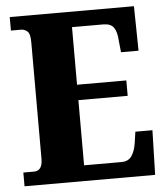

<svg xmlns="http://www.w3.org/2000/svg" viewBox="-52 -760 700 807"><g transform="rotate(-5 298.5 -357.0)"><path d="M19 0V-58H64Q100 -58 100 -109V-600Q100 -637 88 -647Q76 -657 62 -657H19V-714H543L546 -526H472L467 -574Q465 -613 452 -631Q439 -649 408 -649H276V-406H484V-341H276V-66H434Q463 -66 477 -86.5Q491 -107 496 -140L503 -188H575L570 0Z"/></g></svg>

Font: Noto Serif Hebrew Condensed Black
Style: Regular
Weight: 900
Width: 3
Designer: Monotype Design Team
Foundry: Monotype Imaging Inc.
Version: Version 2.004; ttfautohint (v1.8.4.7-5d5b)